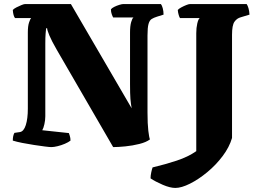

<svg xmlns="http://www.w3.org/2000/svg" viewBox="-20 -724 1272 945"><path d="M233 0Q224 0 200.5 -3Q177 -6 147.5 -10.5Q118 -15 90 -20.5Q62 -26 43 -32Q43 -56 51 -70L78 -74Q97 -77 107 -108.5Q117 -140 117 -189V-564Q117 -596 123 -613.5Q129 -631 133 -635H54Q45 -646 43 -675Q48 -681 60.5 -687.5Q73 -694 85.5 -699Q98 -704 103 -704H329L628 -191Q624 -212 622 -236.5Q620 -261 620 -311V-563Q620 -596 625.5 -615Q631 -634 637 -638H537Q534 -643 530 -654Q526 -665 526 -678Q530 -684 542 -690Q554 -696 567 -700Q580 -704 586 -704H772Q777 -698 781 -683.5Q785 -669 785 -652L753 -642Q737 -637 726.5 -630.5Q716 -624 711 -606Q706 -588 706 -550V-170Q706 -114 710 -80.5Q714 -47 718 -38Q700 -24 666 -15.5Q632 -7 596.5 -3.5Q561 0 537 0L260 -478Q234 -523 223 -549.5Q212 -576 212 -585H207Q206 -576 204.5 -558.5Q203 -541 203 -510V-152Q203 -133 198.5 -113Q194 -93 188 -83L319 -69Q320 -66 323.5 -55.5Q327 -45 327 -32Q317 -24 299.5 -16.5Q282 -9 263.5 -4.5Q245 0 233 0ZM843 201Q817 201 781 185.5Q745 170 721 154Q721 140 724.5 124Q728 108 731 100Q794 85 850 66.5Q906 48 946 20V-561Q946 -587 951 -608.5Q956 -630 963 -635H866Q863 -639 859.5 -650.5Q856 -662 855 -675Q860 -681 872 -687.5Q884 -694 896.5 -699Q909 -704 915 -704H1194Q1199 -697 1203 -683.5Q1207 -670 1208 -652L1165 -639Q1146 -634 1134 -617Q1122 -600 1122 -553V-45Q1109 0 1076 44Q1043 88 1000 123.5Q957 159 915 180Q873 201 843 201Z"/></svg>

Font: Texturina Black
Style: Regular
Weight: 900
Designer: Guillermo Torres Carreño
Foundry: Omnibus-Type
Version: Version 1.002; ttfautohint (v1.8.3)